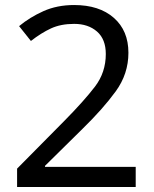

<svg xmlns="http://www.w3.org/2000/svg" viewBox="-20 -744 612 764"><path d="M520 0V-80H159V-84L308 -231Q390 -311 440.5 -380.5Q491 -450 491 -534Q491 -622 433 -673Q375 -724 275 -724Q207 -724 152.5 -699.5Q98 -675 56 -640L103 -581Q144 -613 183 -631Q222 -649 275 -649Q331 -649 366 -618.5Q401 -588 401 -529Q401 -456 358 -399.5Q315 -343 235 -262L48 -73V0Z"/></svg>

Font: Noto Sans Arabic UI
Style: Regular
Weight: 400
Designer: Nadine Chahine - Monotype Design Team
Foundry: Monotype Imaging Inc.
Version: Version 1.900